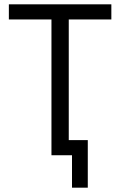

<svg xmlns="http://www.w3.org/2000/svg" viewBox="-20 -718 556 888"><path d="M495 -628H298V-70H386V150H313V0H218V-628H21V-698H495Z"/></svg>

Font: IBM Plex Sans Condensed
Style: Regular
Weight: 400
Width: 3
Designer: Mike Abbink, Paul van der Laan, Pieter van Rosmalen
Foundry: Bold Monday
Version: Version 3.201